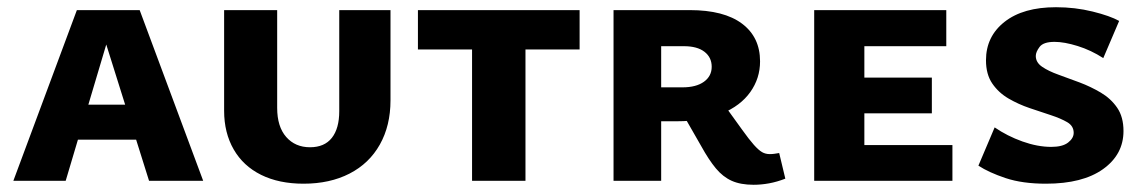

<svg xmlns="http://www.w3.org/2000/svg" viewBox="-20 -501 3165 532"><path d="M17 0 193 -473H367L543 0H393L258 -430H290L162 0ZM121 -114 155 -211H385L430 -114Z M821 8Q753 8 703.5 -16.5Q654 -41 627.5 -87Q601 -133 601 -194V-473H748V-202Q748 -150 773 -121.5Q798 -93 839 -93Q879 -93 899.5 -119Q920 -145 920 -193V-473H1062V-223Q1062 -153 1032.5 -100.5Q1003 -48 948.5 -20Q894 8 821 8Z M1288 0V-473H1436V0ZM1138 -364V-473H1586V-364Z M1680 0V-473H1891Q1986 -473 2036 -435.5Q2086 -398 2086 -331Q2086 -284 2059 -246Q2032 -208 1980.5 -186.5Q1929 -165 1856 -165H1752V-259H1871Q1909 -259 1930.5 -274.5Q1952 -290 1952 -316Q1952 -342 1932 -357.5Q1912 -373 1875 -373H1812V0ZM2068 11Q2032 11 2007.5 0Q1983 -11 1963.5 -34.5Q1944 -58 1923 -96L1872 -185L1979 -221L2036 -142Q2056 -114 2069 -99.5Q2082 -85 2091.5 -79.5Q2101 -74 2113 -74Q2120 -74 2126.5 -75Q2133 -76 2139 -77L2156 -6Q2133 3 2111 7Q2089 11 2068 11Z M2236 0V-473H2375V0ZM2286 0V-99H2619V0ZM2286 -187V-286H2562V-187ZM2286 -373V-473H2602V-373Z M2955 -133Q2955 -152 2937 -162.5Q2919 -173 2891.5 -182Q2864 -191 2833 -201.5Q2802 -212 2774.5 -228Q2747 -244 2729.5 -269.5Q2712 -295 2712 -334Q2712 -400 2763.5 -440.5Q2815 -481 2906 -481Q2959 -481 3007.5 -469Q3056 -457 3081 -443L3037 -340Q3003 -362 2966 -373.5Q2929 -385 2902 -385Q2871 -385 2860.5 -371Q2850 -357 2850 -346Q2850 -328 2867.5 -316Q2885 -304 2913 -294Q2941 -284 2971.5 -272.5Q3002 -261 3030 -244.5Q3058 -228 3075.5 -202.5Q3093 -177 3093 -138Q3093 -73 3036.5 -32.5Q2980 8 2878 8Q2813 8 2766.5 -7.5Q2720 -23 2691 -42L2736 -148Q2771 -124 2813 -109Q2855 -94 2893 -94Q2924 -94 2939.5 -106Q2955 -118 2955 -133Z"/></svg>

Font: Ysabeau SC ExtraBold
Style: Regular
Weight: 800
Designer: Christian Thalmann (Catharsis Fonts)
Version: Version 2.001;gftools[0.9.30]; featfreeze: smcp